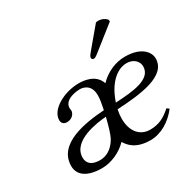

<svg xmlns="http://www.w3.org/2000/svg" viewBox="-149 -837 1027 1011"><g transform="rotate(-30 364.5 -331.5)"><path d="M368 -334C368 -312 364 -288 356 -250C239 -242 60 -216 60 -81C60 -26 105 10 197 10C252 10 314 -18 353 -59C368 -34 400 10 491 10C557 10 619 -30 660 -84L646 -94C607 -59 571 -39 517 -39C455 -39 415 -87 415 -163C415 -180 417 -199 421 -218C569 -226 729 -244 729 -350C729 -386 695 -439 592 -439C535 -439 477 -414 434 -369C412 -436 336 -439 312 -439C222 -439 126 -386 126 -322C126 -307 134 -292 158 -292C184 -292 207 -311 207 -336C207 -340 205 -343 205 -349C205 -397 269 -409 302 -409C322 -409 368 -399 368 -334ZM348 -215C336 -165 322 -119 312 -101C284 -51 245 -32 208 -32C155 -32 134 -56 134 -89C134 -191 293 -211 348 -215ZM431 -253C458 -338 515 -405 583 -405C626 -405 651 -376 651 -347C651 -269 541 -259 431 -253ZM551 -671 451 -552C441 -539 436 -535 434 -524C433 -517 439 -511 446 -511C453 -511 461 -515 479 -530L617 -639L616 -650C597 -672 572 -673 566 -673C561 -673 554 -672 551 -671Z"/></g></svg>

Font: Libertinus Serif
Style: Italic
Weight: 400
Italic angle: -12°
Designer: Philipp H. Poll, Khaled Hosny
Foundry: Caleb Maclennan
Version: Version 7.050;RELEASE